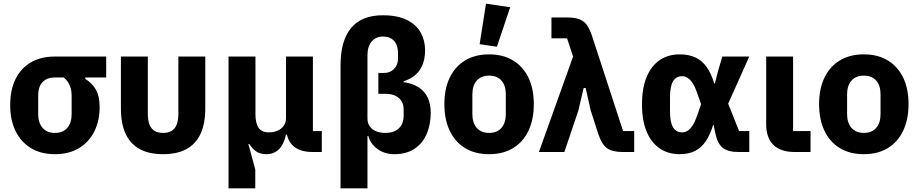

<svg xmlns="http://www.w3.org/2000/svg" viewBox="-20 -836 5053 1056"><path d="M564 -410H449V-402Q488 -378 508 -342Q528 -306 528 -247Q528 -171 498.5 -112.5Q469 -54 414 -21Q359 12 282 12Q205 12 150 -21.5Q95 -55 65.5 -115.5Q36 -176 36 -257Q36 -342 65.5 -401.5Q95 -461 150 -493Q205 -525 282 -525H564ZM330 -410H282Q239 -410 214.5 -385Q190 -360 190 -310V-209Q190 -160 214.5 -132.5Q239 -105 282 -105Q326 -105 350 -132.5Q374 -160 374 -209V-310Q374 -343 362.5 -368.5Q351 -394 330 -410Z M793 -525V-210Q793 -175 802 -151.5Q811 -128 829.5 -116.5Q848 -105 877 -105Q906 -105 924.5 -116.5Q943 -128 952 -151.5Q961 -175 961 -210V-525H1109V-239Q1109 -156 1083 -100Q1057 -44 1005.5 -16Q954 12 877 12Q800 12 748.5 -16Q697 -44 671 -100Q645 -156 645 -239V-525Z M1384 200H1237V-525H1385V-206Q1385 -159 1402 -133.5Q1419 -108 1459 -108Q1485 -108 1506 -117Q1527 -126 1540 -143.5Q1553 -161 1553 -185V-525H1701V-115H1750V0H1700Q1627 0 1591 -35Q1555 -70 1555 -128V-132L1603 -96H1553Q1541 -41 1513.5 -14.5Q1486 12 1445 12Q1414 12 1392.5 -1Q1371 -14 1351 -44H1346L1384 96Z M1853 200V-478Q1853 -612 1911 -682Q1969 -752 2085 -752Q2167 -752 2218.5 -726Q2270 -700 2294 -656.5Q2318 -613 2318 -560Q2318 -515 2304.5 -481Q2291 -447 2264.5 -424Q2238 -401 2200 -389V-384Q2247 -378 2280.5 -357Q2314 -336 2331.5 -301Q2349 -266 2349 -217Q2349 -150 2326.5 -98.5Q2304 -47 2259.5 -17.5Q2215 12 2149 12Q2095 12 2056 -16.5Q2017 -45 2006 -88H2001V200ZM2061 -320V-435H2094Q2115 -435 2132 -445Q2149 -455 2159 -473Q2169 -491 2169 -514V-544Q2169 -571 2160 -591.5Q2151 -612 2132.5 -623.5Q2114 -635 2085 -635Q2048 -635 2024.5 -608Q2001 -581 2001 -531V-185Q2001 -160 2013 -142Q2025 -124 2047.5 -114.5Q2070 -105 2100 -105Q2131 -105 2153.5 -116Q2176 -127 2188 -148.5Q2200 -170 2200 -200V-234Q2200 -274 2173.5 -297Q2147 -320 2100 -320Z M2670 12Q2593 12 2538 -21.5Q2483 -55 2453.5 -117Q2424 -179 2424 -263Q2424 -348 2453.5 -409Q2483 -470 2538 -503.5Q2593 -537 2670 -537Q2747 -537 2802 -503.5Q2857 -470 2886.5 -409Q2916 -348 2916 -263Q2916 -179 2886.5 -117Q2857 -55 2802 -21.5Q2747 12 2670 12ZM2670 -105Q2714 -105 2738 -132.5Q2762 -160 2762 -209V-316Q2762 -366 2738 -393Q2714 -420 2670 -420Q2627 -420 2602.5 -393Q2578 -366 2578 -316V-209Q2578 -160 2602.5 -132.5Q2627 -105 2670 -105ZM2786 -796 2713 -579 2618 -593 2653 -816Z M3132 -525 3099 -625H3013V-740H3102Q3159 -740 3188 -718.5Q3217 -697 3235 -642L3407 -115H3468V0H3404Q3347 0 3318 -21.5Q3289 -43 3271 -98L3229 -228L3201 -352H3190L3161 -228L3084 0H2944Z M4101 -115V0H4042Q3984 0 3955 -23Q3926 -46 3914 -104L3905 -148H3902Q3886 -95 3862 -59.5Q3838 -24 3803 -6Q3768 12 3719 12Q3655 12 3608.5 -19.5Q3562 -51 3536.5 -112Q3511 -173 3511 -262Q3511 -351 3536.5 -412.5Q3562 -474 3608.5 -505.5Q3655 -537 3719 -537Q3768 -537 3804.5 -520Q3841 -503 3866.5 -467.5Q3892 -432 3908 -377H3912L3930 -448L3953 -525H4101L3985 -266L4045 -115ZM3732 -108Q3748 -108 3762.5 -117.5Q3777 -127 3790 -147Q3803 -167 3814 -199L3836 -263L3814 -326Q3803 -358 3790 -378Q3777 -398 3762.5 -407.5Q3748 -417 3732 -417Q3699 -417 3682 -389.5Q3665 -362 3665 -302V-223Q3665 -163 3682 -135.5Q3699 -108 3732 -108Z M4438 -115V0H4350Q4274 0 4234 -39Q4194 -78 4194 -153V-525H4342V-115Z M4731 12Q4654 12 4599 -21.5Q4544 -55 4514.5 -117Q4485 -179 4485 -263Q4485 -348 4514.5 -409Q4544 -470 4599 -503.5Q4654 -537 4731 -537Q4808 -537 4863 -503.5Q4918 -470 4947.5 -409Q4977 -348 4977 -263Q4977 -179 4947.5 -117Q4918 -55 4863 -21.5Q4808 12 4731 12ZM4731 -105Q4775 -105 4799 -132.5Q4823 -160 4823 -209V-316Q4823 -366 4799 -393Q4775 -420 4731 -420Q4688 -420 4663.5 -393Q4639 -366 4639 -316V-209Q4639 -160 4663.5 -132.5Q4688 -105 4731 -105Z"/></svg>

Font: IBM Plex Sans Var
Style: Regular
Weight: 400
Designer: Mike Abbink, Paul van der Laan, Pieter van Rosmalen
Foundry: Bold Monday
Version: Version 3.000